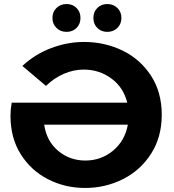

<svg xmlns="http://www.w3.org/2000/svg" viewBox="-20 -920 861 952"><path d="M782 -351Q782 -240 729 -157.5Q676 -75 589 -31.5Q502 12 402 12Q303 12 218.5 -31Q134 -74 83 -155Q32 -236 32 -346Q32 -378 38 -411H611Q592 -487 532 -531Q472 -575 395 -575Q346 -575 297.5 -554.5Q249 -534 208 -494L91 -593Q153 -651 233.5 -681.5Q314 -712 397 -712Q499 -712 587 -669.5Q675 -627 728.5 -545Q782 -463 782 -351ZM614 -302H199Q211 -220 268.5 -172Q326 -124 403 -124Q481 -124 540 -172.5Q599 -221 614 -302ZM240 -831Q240 -861 260 -880.5Q280 -900 310 -900Q340 -900 359.5 -880.5Q379 -861 379 -831Q379 -801 359.5 -781.5Q340 -762 310 -762Q280 -762 260 -781.5Q240 -801 240 -831ZM443 -831Q443 -861 462.5 -880.5Q482 -900 512 -900Q542 -900 562 -880.5Q582 -861 582 -831Q582 -801 562 -781.5Q542 -762 512 -762Q482 -762 462.5 -781.5Q443 -801 443 -831Z"/></svg>

Font: CMG Sans
Style: Bold
Weight: 700
Designer: Julieta Ulanovsky
Foundry: Julieta Ulanovsky
Version: Version 7.200